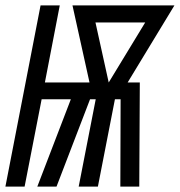

<svg xmlns="http://www.w3.org/2000/svg" viewBox="-46 -690 665 710"><path d="M-26 0 104 -670H175L120 -385H285L222 -670H599L426 -385H471L469 0H399L400 -323H379L316 0H245L308 -323H287L163 0H92L216 -323H108L45 0ZM356 -385 491 -607H307Z"/></svg>

Font: Lode
Style: Italic
Weight: 400
Italic angle: -11°
Monospace: yes
Designer: Belleve Invis
Foundry: Belleve Invis
Version: Version 29.2.0; ttfautohint (v1.8.3)